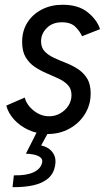

<svg xmlns="http://www.w3.org/2000/svg" viewBox="-20 -545 452 792"><path d="M177.2 7.8Q134.3 7.8 98.1 -8.8Q62 -25.4 37.8 -52.2Q13.7 -79.1 5.9 -109.4L82 -142.6Q90.3 -111.3 119.4 -88.4Q148.4 -65.4 182.6 -65.4Q207.5 -65.4 228.5 -77.4Q249.5 -89.4 262.2 -109.1Q274.9 -128.9 274.9 -152.3Q274.9 -178.2 260.3 -193.8Q245.6 -209.5 222.4 -220.5Q199.2 -231.4 173.1 -242.4Q147 -253.4 123.8 -268.8Q100.6 -284.2 85.9 -308.8Q71.3 -333.5 71.3 -372.1Q71.3 -418 93.3 -452.4Q115.2 -486.8 153.1 -506.1Q190.9 -525.4 238.3 -525.4Q303.7 -525.4 342.3 -493.9Q380.9 -462.4 392.6 -424.8L318.4 -395.5Q310.5 -414.6 291.5 -433.8Q272.5 -453.1 235.4 -453.1Q196.3 -453.1 172.9 -429.4Q149.4 -405.8 149.4 -374.5Q149.4 -348.6 164.3 -333Q179.2 -317.4 202.4 -306.6Q225.6 -295.9 251.7 -285.6Q277.8 -275.4 301 -260.5Q324.2 -245.6 339.1 -221.7Q354 -197.8 354 -159.7Q354 -112.3 330.1 -74.2Q306.2 -36.1 266.1 -14.2Q226.1 7.8 177.2 7.8ZM31.7 227.1 37.1 178.2Q87.4 179.7 117.9 165.8Q148.4 151.9 153.8 125Q157.2 109.4 140.4 99.9Q123.5 90.3 86.9 88.9L131.8 0H179.7L136.7 79.1L131.8 53.2Q155.8 53.7 174.8 64.2Q193.8 74.7 203.1 93.8Q212.4 112.8 207 140.1Q200.7 172.4 177.7 191.7Q154.8 210.9 117.9 219.2Q81.1 227.5 31.7 227.1Z"/></svg>

Font: Reddit Sans
Style: Italic
Weight: 400
Italic angle: -11.25°
Designer: Stephen Hutchings
Version: Version 1.013